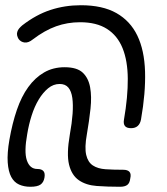

<svg xmlns="http://www.w3.org/2000/svg" viewBox="-20 -704 640 734"><path d="M481 -214Q464 -214 457.5 -222.5Q451 -231 454 -247Q469 -334 468.5 -403Q468 -472 448.5 -520Q429 -568 389 -593.5Q349 -619 286 -619Q238 -619 194.5 -603.5Q151 -588 105 -553Q89 -540 74.5 -541.5Q60 -543 51 -555Q47 -562 45.5 -568.5Q44 -575 46 -582Q48 -589 53 -595Q58 -601 65 -607Q118 -648 173 -666Q228 -684 289 -684Q372 -684 425 -654Q478 -624 505 -568Q532 -512 534.5 -430.5Q537 -349 519 -247Q516 -231 506.5 -222.5Q497 -214 481 -214ZM439 10Q391 10 350 7Q309 4 281.5 -15Q254 -34 244 -74.5Q234 -115 247 -190Q255 -234 257.5 -269Q260 -304 256.5 -329.5Q253 -355 241.5 -369Q230 -383 208 -383Q184 -383 164 -366.5Q144 -350 128 -323.5Q112 -297 101 -262.5Q90 -228 84 -191Q78 -158 77.5 -133Q77 -108 82.5 -91.5Q88 -75 98 -66.5Q108 -58 123 -58Q139 -58 146 -50Q153 -42 150 -25Q147 -7 135 1.5Q123 10 96 10Q72 10 53 1.5Q34 -7 23 -27.5Q12 -48 9.5 -83Q7 -118 16 -170Q27 -233 44.5 -284Q62 -335 88 -371Q114 -407 148.5 -427Q183 -447 227 -447Q274 -447 296 -426.5Q318 -406 324.5 -370.5Q331 -335 326 -288.5Q321 -242 312 -190Q303 -140 309.5 -112Q316 -84 335 -71.5Q354 -59 383.5 -57Q413 -55 451 -55Q468 -55 475 -47Q482 -39 478 -22Q476 -4 466.5 3Q457 10 439 10Z"/></svg>

Font: Maple Mono NL ExtraLight
Style: Italic
Weight: 275
Italic angle: -10°
Monospace: yes
Designer: subframe7536
Version: Version 7.000